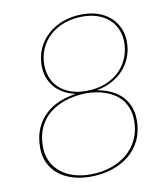

<svg xmlns="http://www.w3.org/2000/svg" viewBox="-81 -776 742 852"><g transform="rotate(-10 290.0 -350.0)"><path d="M259 8Q214.5 8 177.8 -3.5Q141 -15 114.8 -36.5Q88.5 -58 74.2 -88.5Q60 -119 60 -157Q60 -207 76.5 -244Q93 -281 120.5 -306.2Q148 -331.5 183.5 -345.8Q219 -360 257 -365.5Q226 -372 202.5 -385.8Q179 -399.5 162.8 -419Q146.5 -438.5 138.2 -463Q130 -487.5 130 -515Q130 -554.5 145.2 -589.8Q160.5 -625 189 -651.2Q217.5 -677.5 257.5 -692.8Q297.5 -708 347 -708Q389 -708 421.5 -695.8Q454 -683.5 476 -662.5Q498 -641.5 509.5 -613.2Q521 -585 521 -553Q521 -517.5 509.2 -486.5Q497.5 -455.5 475.5 -430.8Q453.5 -406 422.2 -389Q391 -372 351.5 -365Q382 -360 409.8 -348.2Q437.5 -336.5 458.5 -316.8Q479.5 -297 491.8 -268.8Q504 -240.5 504 -203Q504 -153.5 485.2 -114.2Q466.5 -75 433.5 -48Q400.5 -21 355.8 -6.5Q311 8 259 8ZM260 -2Q309 -2 351.5 -16Q394 -30 425.2 -56Q456.5 -82 474.2 -119.2Q492 -156.5 492 -203Q492 -234 483.2 -258Q474.5 -282 460 -299.2Q445.5 -316.5 426.5 -328.2Q407.5 -340 386.5 -347Q365.5 -354 344.2 -357Q323 -360 304 -360Q282 -360 256.5 -356.2Q231 -352.5 205.5 -343.8Q180 -335 156 -320.2Q132 -305.5 113.5 -283.2Q95 -261 84 -230.2Q73 -199.5 73 -159Q73 -123.5 86.5 -94.5Q100 -65.5 124.5 -45Q149 -24.5 183.5 -13.2Q218 -2 260 -2ZM305 -370Q355 -370 393 -385.2Q431 -400.5 456.8 -426Q482.5 -451.5 495.8 -484.5Q509 -517.5 509 -553Q509 -584 498.2 -610.5Q487.5 -637 466.5 -656.5Q445.5 -676 415.2 -687Q385 -698 346 -698Q300 -698 262.2 -684Q224.5 -670 197.8 -645.5Q171 -621 156.5 -587.8Q142 -554.5 142 -516Q142 -487.5 151.8 -461Q161.5 -434.5 181.8 -414.2Q202 -394 232.8 -382Q263.5 -370 305 -370Z"/></g></svg>

Font: Lato Hairline
Style: Italic
Weight: 250
Italic angle: -7°
Designer: Lukasz Dziedzic
Foundry: Lukasz Dziedzic
Version: Version 1.104; Western+Polish opensource